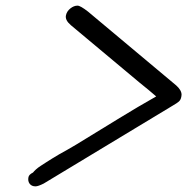

<svg xmlns="http://www.w3.org/2000/svg" viewBox="-20 -605 694 681"><path d="M81 23Q83 14 97 7Q101 2 107.5 -4Q114 -10 124 -16.5Q134 -23 142.5 -28.5Q151 -34 165.5 -43Q180 -52 190.5 -58Q201 -64 220 -74.5Q239 -85 250 -92L410 -190Q467 -225 534 -263Q510 -284 475 -312L231 -516Q210 -534 214 -551Q217 -565 229.5 -575Q242 -585 255 -585Q265 -585 292 -564L605 -302Q624 -285 624 -269Q623 -254 616.5 -247Q610 -240 587 -227L135 46Q115 56 106 56Q92 56 85 46.5Q78 37 81 23Z"/></svg>

Font: Coval
Style: Italic
Weight: 400
Foundry: Context Ltd
Version: Version 001.000